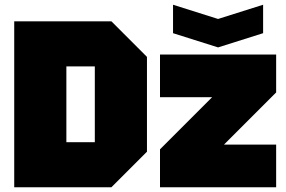

<svg xmlns="http://www.w3.org/2000/svg" viewBox="-20 -790 1205 810"><path d="M260 -190H380V-510H260ZM40 0V-700H450L600 -550V-150L450 0ZM655 0V-160L875 -380H655V-560H1145V-400L925 -180H1145V0ZM1090 -770V-650L900 -590L710 -650V-770L900 -710Z"/></svg>

Font: Tektur Black
Style: Regular
Weight: 900
Designer: Adam Jagosz
Foundry: Adam Jagosz
Version: Version 1.005;gftools[0.9.30]